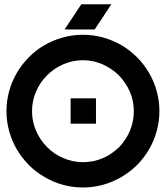

<svg xmlns="http://www.w3.org/2000/svg" viewBox="-20 -832 764 884"><path d="M492.7 -812.5 416 -696.3H277.3L354.5 -812.5ZM701.2 -413.6Q713.9 -368.2 713.9 -320.3Q713.9 -272.5 701.2 -227.1Q689 -183.1 665.5 -143.1Q643.1 -104.5 610.4 -71.8Q579.1 -40.5 539.1 -17.1Q499 6.3 455.1 18.6Q409.7 31.2 361.8 31.2Q314 31.2 268.6 18.6Q224.6 6.3 184.6 -17.1Q144.5 -40.5 113.3 -71.8Q81.1 -104.5 58.1 -143.1Q34.7 -183.1 22.5 -227.1Q9.8 -272.5 9.8 -320.3Q9.8 -368.2 22.5 -413.6Q34.7 -457.5 58.1 -497.6Q81.1 -536.1 113.3 -568.8Q145.5 -601.6 184.6 -624Q223.1 -646.5 268.6 -659.2Q314 -671.9 361.8 -671.9Q409.7 -671.9 455.1 -659.2Q500.5 -646.5 539.1 -624Q577.6 -601.6 610.4 -568.8Q643.1 -536.1 665.5 -497.6Q689 -457.5 701.2 -413.6ZM578.6 -231Q596.2 -273.4 596.2 -320.3Q596.2 -367.7 577.6 -410.6Q558.6 -452.6 526.9 -485.4Q494.1 -517.1 452.1 -536.1Q409.2 -554.7 361.8 -554.7Q314.5 -554.7 271.5 -536.1Q228.5 -517.1 196.8 -485.4Q164.1 -452.6 146 -410.6Q127.4 -366.7 127.4 -320.3Q127.4 -272.9 146 -230Q164.1 -187.5 196.3 -155.3Q228 -122.6 271 -104.5Q313.5 -85.4 361.8 -85.4Q409.2 -85.4 451.7 -103Q493.2 -120.6 527.8 -153.8Q561.5 -189 578.6 -231ZM305.2 -262.7V-379.4H421.9V-262.7Z"/></svg>

Font: Sangha Kali
Style: Regular
Weight: 400
Designer: Seslavinskaya Anna
Foundry: Popkern
Version: Version 2.000;PS 002.000;hotconv 1.0.88;makeotf.lib2.5.64775